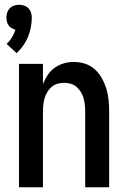

<svg xmlns="http://www.w3.org/2000/svg" viewBox="-20 -789 540 809"><path d="M50 -565 8 -604Q21 -616 30.5 -631.5Q40 -647 45 -664Q37 -666 29 -670.5Q21 -675 16 -682.5Q11 -690 9 -698.5Q7 -707 7 -716Q7 -726 10.5 -736.5Q14 -747 21.5 -754.5Q29 -762 39.5 -765.5Q50 -769 60 -769Q71 -769 81.5 -765.5Q92 -762 99.5 -754.5Q107 -747 110.5 -736.5Q114 -726 114 -716Q114 -695 110 -674Q106 -653 98 -633.5Q90 -614 77.5 -596.5Q65 -579 50 -565ZM60 0V-520H161V-435Q169 -455 181 -473Q193 -491 210.5 -503.5Q228 -516 249 -522Q270 -528 291 -528Q315 -528 338.5 -520.5Q362 -513 379.5 -497Q397 -481 409 -459.5Q421 -438 428 -415Q435 -392 437.5 -368Q440 -344 440 -320V0H339V-320Q339 -334 337.5 -348Q336 -362 332 -375.5Q328 -389 320.5 -401.5Q313 -414 302.5 -423Q292 -432 278 -436Q264 -440 250 -440Q236 -440 222 -436Q208 -432 197.5 -423Q187 -414 179.5 -401.5Q172 -389 168 -375.5Q164 -362 162.5 -348Q161 -334 161 -320V0Z"/></svg>

Font: Iosevka Curly Semibold
Style: Regular
Weight: 600
Monospace: yes
Designer: Belleve Invis
Foundry: Belleve Invis
Version: Version 22.1.2; ttfautohint (v1.8.4)